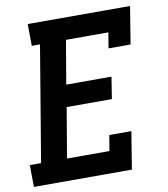

<svg xmlns="http://www.w3.org/2000/svg" viewBox="-82 -805 765 874"><g transform="rotate(-10 300.0 -367.5)"><path d="M4 0 3 -101H55L144 -634H106L105 -735H578L550 -562H448L460 -634H264L230 -433H439L423 -332H214L175 -101H371L383 -173H485L457 0Z"/></g></svg>

Font: Iosevka Etoile
Style: Bold Italic
Weight: 700
Italic angle: -9°
Designer: Belleve Invis
Foundry: Belleve Invis
Version: Version 28.1.0; ttfautohint (v1.8.4)